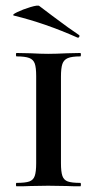

<svg xmlns="http://www.w3.org/2000/svg" viewBox="-20 -654 340 674"><path d="M262 -12Q264 -12 264 -6Q264 0 262 0Q232 0 215 -1L149 -2L87 -1Q69 0 38 0Q36 0 36 -6Q36 -12 38 -12Q69 -12 83 -17Q97 -22 102 -36.5Q107 -51 107 -81V-387Q107 -417 102 -431Q97 -445 82.5 -450.5Q68 -456 38 -456Q36 -456 36 -462Q36 -468 38 -468L87 -467Q125 -465 149 -465Q176 -465 216 -467L262 -468Q264 -468 264 -462Q264 -456 262 -456Q232 -456 218 -450Q204 -444 199 -429.5Q194 -415 194 -385V-81Q194 -51 199 -36.5Q204 -22 218 -17Q232 -12 262 -12ZM30 -599Q19 -601 39.5 -611Q60 -621 86.5 -629Q113 -637 118 -633Q148 -611 163 -599Q224 -553 256 -532Q259 -531 259 -528Q259 -525 257 -523Q255 -521 252 -522Q140 -572 30 -599Z"/></svg>

Font: Cormorant Unicase SemiBold
Style: Regular
Weight: 600
Designer: Christian Thalmann (Catharsis Fonts)
Foundry: Catharsis Fonts
Version: Version 4.000